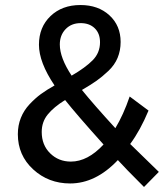

<svg xmlns="http://www.w3.org/2000/svg" viewBox="-20 -725 663 764"><path d="M612 -41 553 19Q474 -60 449 -88Q361 5 259 5Q173 5 112 -51Q51 -107 51 -191Q51 -226 63 -256Q75 -286 97.5 -310Q120 -334 142.5 -350.5Q165 -367 197 -385Q135 -477 135 -547Q135 -617 181 -661Q227 -705 300 -705Q371 -705 415.5 -664Q460 -623 460 -558Q460 -524 448 -495Q436 -466 411 -442.5Q386 -419 364 -403.5Q342 -388 306 -367Q352 -310 439 -215Q471 -268 496 -341L571 -285Q538 -206 498 -152ZM218 -548Q218 -495 265 -424Q320 -456 349 -485.5Q378 -515 378 -557Q378 -592 357 -612.5Q336 -633 301 -633Q264 -633 241 -609Q218 -585 218 -548ZM262 -82Q329 -82 392 -150Q285 -269 239 -327Q194 -299 170 -269.5Q146 -240 146 -200Q146 -148 179.5 -115Q213 -82 262 -82Z"/></svg>

Font: Steamflix Grotesk
Style: Regular
Weight: 400
Designer: Julieta Ulanovsky
Foundry: Julieta Ulanovsky
Version: Version 4.000;PS 004.000;hotconv 1.0.88;makeotf.lib2.5.64775